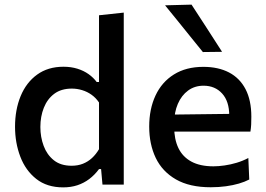

<svg xmlns="http://www.w3.org/2000/svg" viewBox="-20 -798 1148 830"><path d="M253 12Q183 12 136.8 -24.5Q90.5 -61 67.8 -120.8Q45 -180.5 45 -250Q45 -323.5 69.2 -382.5Q93.5 -441.5 140.5 -475.5Q187.5 -509.5 254.5 -509.5Q287 -509.5 314.5 -501Q342 -492.5 363 -477.5Q384 -462.5 398 -443.5H408V-493.5Q408 -556 408 -615.2Q408 -674.5 408 -732L515 -743.5Q515 -683.5 515 -622.2Q515 -561 515 -493.5V-218Q515 -156.5 515 -105.5Q515 -54.5 515 0H423L417 -67H408Q389 -41.5 365.8 -24Q342.5 -6.5 314.5 2.8Q286.5 12 253 12ZM289.5 -81.5Q316.5 -81.5 338.5 -90.2Q360.5 -99 377.8 -115Q395 -131 408 -153V-355Q394.5 -375 376 -388.2Q357.5 -401.5 335.5 -408.2Q313.5 -415 290.5 -415Q244.5 -415 214.5 -392.5Q184.5 -370 169.5 -332.2Q154.5 -294.5 154.5 -249Q154.5 -205.5 168.8 -167.2Q183 -129 212.8 -105.2Q242.5 -81.5 289.5 -81.5Z M891 11.5Q799.5 11.5 740.5 -22.5Q681.5 -56.5 653.2 -115.5Q625 -174.5 625 -251Q625 -326.5 652.2 -385Q679.5 -443.5 732 -476.2Q784.5 -509 859 -509Q923.5 -509 970 -484.8Q1016.5 -460.5 1041.5 -412.5Q1066.5 -364.5 1066.5 -293.5Q1066.5 -274.5 1065.8 -259.2Q1065 -244 1062.5 -229L969 -270Q970 -277.5 970.5 -284.8Q971 -292 971 -298.5Q971 -360 940.2 -393.8Q909.5 -427.5 860 -427.5Q821.5 -427.5 793 -406.5Q764.5 -385.5 748.8 -349Q733 -312.5 733 -265V-249Q733 -196 751.2 -158Q769.5 -120 807.2 -99.5Q845 -79 902.5 -79Q924.5 -79 950.8 -82.8Q977 -86.5 1003.5 -94.5Q1030 -102.5 1053.5 -115L1057.5 -22Q1038.5 -12 1013 -4.5Q987.5 3 956.8 7.2Q926 11.5 891 11.5ZM668 -229V-302L998.5 -306L1062.5 -279.5V-229ZM857 -573Q830.5 -606 803.2 -639.5Q776 -673 748.8 -707Q721.5 -741 693.5 -775L808 -778Q841 -727 874 -676.5Q907 -626 940 -574Z"/></svg>

Font: Commissioner Thin Medium
Style: Regular
Weight: 500
Version: Version 1.000